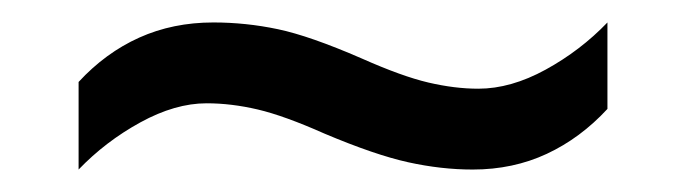

<svg xmlns="http://www.w3.org/2000/svg" viewBox="-20 -438 612 171"><path d="M269 -319Q233 -335 209.5 -340.5Q186 -346 164 -346Q136 -346 105 -329Q74 -312 50 -287V-365Q74 -391 104 -404.5Q134 -418 170 -418Q199 -418 227.5 -412Q256 -406 302 -386Q338 -370 361.5 -364.5Q385 -359 406 -359Q435 -359 466 -376Q497 -393 521 -418V-341Q497 -315 467 -301Q437 -287 401 -287Q373 -287 343.5 -293.5Q314 -300 269 -319Z"/></svg>

Font: lguzrati05
Style: Book
Weight: 400
Designer: Jelle Bosma - Monotype Design Team, Universal Thirst
Foundry: Monotype Imaging Inc.
Version: Version 2.106